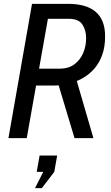

<svg xmlns="http://www.w3.org/2000/svg" viewBox="-20 -720 578 1001"><path d="M24 0 147 -700H333Q430.5 -700 479.2 -658Q528 -616 528 -530.5Q528 -475 512.5 -432.5Q497 -390 469.8 -359.8Q442.5 -329.5 408 -310.8Q373.5 -292 335.2 -283Q297 -274 259 -274H124L139 -362H292.5Q337 -362 367.5 -384.5Q398 -407 413.5 -443.2Q429 -479.5 429 -521.5Q429 -562.5 409.5 -592.2Q390 -622 337.5 -622H185.5L236 -657L119.5 0ZM368.5 0 281 -291 375 -316 467 0ZM198 261H162.5L205.5 176H171.5L186.5 91H278L263 176Z"/></svg>

Font: Cabin
Style: Italic
Weight: 400
Width: 4
Italic angle: -10°
Designer: Pablo Impallari
Foundry: Pablo Impallari. http://www.impallari.com Igino Marini. http://www.ikern.com
Version: Version 3.001